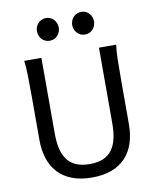

<svg xmlns="http://www.w3.org/2000/svg" viewBox="-100 -1010 903 1099"><g transform="rotate(-10 351.5 -460.5)"><path d="M612.8 -712.9Q607.9 -683.6 606.7 -630.1Q605.5 -576.7 605.5 -500.5V-251.5Q605.5 -191.9 589.8 -143.3Q574.2 -94.7 542.2 -60.1Q510.3 -25.4 461.4 -6.6Q412.6 12.2 346.7 12.2Q279.8 12.2 230.7 -6.6Q181.6 -25.4 149.4 -60.1Q117.2 -94.7 101.3 -143.3Q85.4 -191.9 85.4 -251.5V-500.5Q85.4 -572.8 84.2 -628.2Q83 -683.6 78.1 -712.9H178.2V-273.4Q178.2 -225.6 186.5 -187.3Q194.8 -148.9 214.4 -121.8Q233.9 -94.7 266.1 -80.3Q298.3 -65.9 346.7 -65.9Q394 -65.9 425.8 -80.3Q457.5 -94.7 476.8 -121.8Q496.1 -148.9 504.4 -187.3Q512.7 -225.6 512.7 -273.4V-712.9ZM179.2 -866.7Q179.2 -880.4 184.1 -892.3Q189 -904.3 197.5 -913.3Q206.1 -922.4 217.5 -927.5Q229 -932.6 242.7 -932.6Q256.3 -932.6 268.1 -927.5Q279.8 -922.4 288.1 -913.3Q296.4 -904.3 301.3 -892.3Q306.2 -880.4 306.2 -866.7Q306.2 -853 301.3 -841.1Q296.4 -829.1 288.1 -820.1Q279.8 -811 268.1 -805.9Q256.3 -800.8 242.7 -800.8Q229 -800.8 217.5 -805.9Q206.1 -811 197.5 -820.1Q189 -829.1 184.1 -841.1Q179.2 -853 179.2 -866.7ZM384.3 -866.7Q384.3 -880.4 389.2 -892.3Q394 -904.3 402.6 -913.3Q411.1 -922.4 422.6 -927.5Q434.1 -932.6 447.8 -932.6Q461.4 -932.6 473.1 -927.5Q484.9 -922.4 493.2 -913.3Q501.5 -904.3 506.3 -892.3Q511.2 -880.4 511.2 -866.7Q511.2 -853 506.3 -841.1Q501.5 -829.1 493.2 -820.1Q484.9 -811 473.1 -805.9Q461.4 -800.8 447.8 -800.8Q434.1 -800.8 422.6 -805.9Q411.1 -811 402.6 -820.1Q394 -829.1 389.2 -841.1Q384.3 -853 384.3 -866.7Z"/></g></svg>

Font: Andika Am
Style: Regular
Weight: 400
Designer: Victor Gaultney, Annie Olsen, Julie Remington, Don Collingsworth, Eric Hays, Becca Hirsbrunner
Foundry: SIL International
Version: Version 5.000